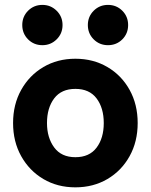

<svg xmlns="http://www.w3.org/2000/svg" viewBox="-20 -764 625 796"><path d="M34.2 -253.9Q34.2 -331.1 67.9 -391.4Q101.6 -451.7 159.9 -486.1Q218.3 -520.5 292.5 -520.5Q366.7 -520.5 425.3 -486.1Q483.9 -451.7 517.3 -391.4Q550.8 -331.1 550.8 -253.9Q550.8 -176.8 517.3 -116.5Q483.9 -56.2 425.3 -21.7Q366.7 12.7 292.5 12.7Q218.3 12.7 159.9 -21.7Q101.6 -56.2 67.9 -116.5Q34.2 -176.8 34.2 -253.9ZM174.8 -253.9Q174.8 -193.4 204.6 -152.8Q234.4 -112.3 292.5 -112.3Q350.6 -112.3 380.4 -151.9Q410.2 -191.4 410.2 -253.9Q410.2 -316.4 380.4 -356Q350.6 -395.5 292.5 -395.5Q234.4 -395.5 204.6 -356Q174.8 -316.4 174.8 -253.9ZM344.2 -660.2Q344.2 -695.3 368.4 -719.5Q392.6 -743.7 427.7 -743.7Q462.9 -743.7 487.1 -719.5Q511.2 -695.3 511.2 -660.2Q511.2 -625 487.1 -600.8Q462.9 -576.7 427.7 -576.7Q392.6 -576.7 368.4 -600.8Q344.2 -625 344.2 -660.2ZM72.3 -660.2Q72.3 -695.3 96.4 -719.5Q120.6 -743.7 155.8 -743.7Q190.4 -743.7 214.8 -719.5Q239.3 -695.3 239.3 -660.2Q239.3 -625 214.8 -600.8Q190.4 -576.7 155.8 -576.7Q120.6 -576.7 96.4 -600.8Q72.3 -625 72.3 -660.2Z"/></svg>

Font: Giphurs
Style: Bold
Weight: 700
Version: Version 0.920; ttfautohint (v1.8.4.7-5d5b)